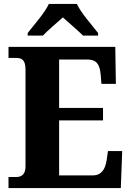

<svg xmlns="http://www.w3.org/2000/svg" viewBox="-20 -951 663 971"><path d="M120 -784V-771H197C219 -795 269 -837 298 -863C326 -838 379 -792 400 -771H476V-784C447 -822 389 -886 369 -931H227C207 -886 149 -822 120 -784ZM23 0H591L598 -187H526L519 -139C512 -95 493 -64 449 -64H279V-342H501V-405H279V-650H422C468 -650 484 -626 489 -575L493 -527H566L563 -714H23V-658H62C87 -658 109 -651 109 -600V-109C109 -74 93 -56 64 -56H23Z"/></svg>

Font: Noto Serif Devanagari SemiCondensed ExtraBold
Style: Regular
Weight: 800
Width: 4
Designer: Universal Thirst, Indian Type Foundry and the Monotype Design Team
Foundry: Monotype Imaging Inc.
Version: Version 2.004